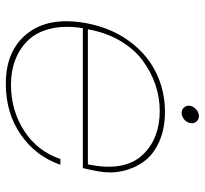

<svg xmlns="http://www.w3.org/2000/svg" viewBox="-42 -663 712 668"><g transform="rotate(90 314.0 -329.0)"><path d="M366.2 -528.8Q318.8 -528.8 273.9 -513.4Q229 -498 189.5 -468.5Q149.9 -439 121.3 -389.9Q92.8 -340.8 82 -278.8H551.8Q565.4 -343.8 556.6 -391.1Q547.9 -438.5 519 -469Q490.2 -499.5 451.4 -514.2Q412.6 -528.8 366.2 -528.8ZM553.2 -183.1Q523.9 -97.7 448.7 -45.4Q373.5 6.8 271 6.8Q156.2 6.8 96.9 -67.6Q37.6 -142.1 60.1 -270Q75.2 -355 120.1 -418.5Q165 -481.9 229.5 -514.4Q293.9 -546.9 369.1 -546.9Q428.7 -546.9 473.6 -526.6Q518.6 -506.3 542.5 -472.9Q566.4 -439.5 575.2 -398.9Q584 -358.4 576.2 -314.9Q568.4 -274.9 564.9 -261.2H78.1Q67.9 -198.7 79.6 -149.7Q91.3 -100.6 119.9 -71Q148.4 -41.5 187.7 -26.4Q227.1 -11.2 273.9 -11.2Q364.7 -11.2 435.5 -57.4Q506.3 -103.5 533.2 -183.1ZM348.1 -634.8Q350.6 -647 361.1 -656Q371.6 -665 383.8 -665Q396 -665 403.3 -656Q410.6 -647 408.2 -634.8Q405.8 -622.6 395.5 -613.8Q385.3 -605 373 -605Q360.8 -605 353.5 -613.8Q346.2 -622.6 348.1 -634.8Z"/></g></svg>

Font: SVN-Poppins Thin
Style: Italic
Weight: 100
Italic angle: -10°
Designer: Ninad Kale (Devanagari), Jonny Pinhorn (Latin)
Foundry: Indian Type Foundry
Version: Version 3.002 2017